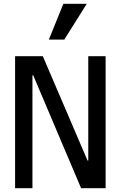

<svg xmlns="http://www.w3.org/2000/svg" viewBox="-20 -998 640 1018"><path d="M448 -147H444L207 -700H60V0H152V-599H156L410 0H540V-700H448ZM440 -978H316L239 -788H321Z"/></svg>

Font: CommitMono
Style: 500Regular
Weight: 500
Monospace: yes
Designer: Eigil Nikolajsen
Foundry: Eigil Nikolajsen
Version: Version 1.143